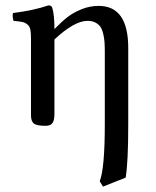

<svg xmlns="http://www.w3.org/2000/svg" viewBox="-20 -462 584 720"><path d="M96.2 -29.8V-315.9Q96.2 -338.4 94 -350.3Q91.8 -362.3 83.5 -369.6Q75.2 -377 64.5 -379.4Q53.7 -381.8 30.8 -383.8Q25.4 -400.4 28.8 -413.1Q106.4 -422.9 162.1 -441.9Q172.9 -441.9 175.8 -433.1Q184.1 -408.7 184.1 -353Q210.9 -380.4 232.7 -397.5Q254.4 -414.6 285.4 -427.2Q316.4 -439.9 350.1 -439.9Q460.9 -439.9 460.9 -282.2V4.9Q460.9 147 451.2 204.1L366.2 237.8L354 217.8Q373 168.5 373 4.9V-269Q373 -290.5 371.8 -305.7Q370.6 -320.8 366.7 -336.7Q362.8 -352.5 356 -362.1Q349.1 -371.6 337.2 -377.7Q325.2 -383.8 308.1 -383.8Q258.8 -383.8 184.1 -314V-35.2Q184.1 -10.7 176.8 -0.5Q169.4 9.8 150.9 9.8Q117.7 9.8 106.9 1.2Q96.2 -7.3 96.2 -29.8Z"/></svg>

Font: Common Serif News
Style: Regular
Weight: 450
Designer: Philipp H. Poll, Khaled Hosny
Foundry: Stefan Peev, Context Ltd.
Version: Version 1.026